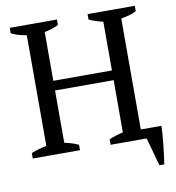

<svg xmlns="http://www.w3.org/2000/svg" viewBox="-91 -781 926 1013"><g transform="rotate(-10 371.5 -274.5)"><path d="M282 0H29V-29Q69 -45 111 -53V-646Q64 -653 29 -671V-700H282V-671Q265 -662 246 -656Q227 -650 207 -646V-385H521V-646Q500 -651 481.5 -657Q463 -663 446 -671V-700H699V-671Q681 -661 659.5 -655.5Q638 -650 617 -646V-52H727Q727 -32 725 -5.5Q723 21 720 49.5Q717 78 713.5 104.5Q710 131 707 151H681L639 0H446V-29Q482 -45 521 -53V-333H207V-53Q227 -49 246 -43Q265 -37 282 -29Z"/></g></svg>

Font: PT Serif
Style: Regular
Weight: 400
Designer: A.Korolkova, O.Umpeleva, V.Yefimov
Foundry: ParaType Ltd
Version: Version 1.000W OFL; ttfautohint (v1.6)